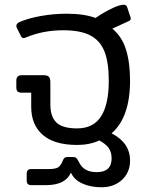

<svg xmlns="http://www.w3.org/2000/svg" viewBox="-20 -598 623 812"><path d="M280 132Q257 185 174 185H113Q103 185 98 180.5Q93 176 93 165V136Q93 117 112 117H186Q213 117 224.5 110.5Q236 104 244 85Q248 74 252.5 70Q257 66 267 66H289Q298 66 302.5 70Q307 74 312 84Q323 108 341.5 119Q360 130 389 130Q452 130 452 72Q452 46 440 28.5Q428 11 400 -4Q359 15 306 15Q210 15 161 -27.5Q112 -70 112 -146V-206H73Q60 -206 54.5 -211Q49 -216 49 -230V-257Q49 -280 72 -280H164Q180 -280 186.5 -273.5Q193 -267 193 -251V-156Q193 -104 219 -79.5Q245 -55 306 -55Q375 -55 407.5 -106Q440 -157 440 -257Q440 -335 421.5 -381Q403 -427 361.5 -448.5Q320 -470 248 -470Q162 -470 91 -440Q85 -437 79 -437Q71 -437 67 -449L51 -480L49 -488Q49 -499 63 -505Q100 -521 153.5 -530.5Q207 -540 262 -540Q336 -540 384 -522Q408 -539 436.5 -554Q465 -569 482 -574Q494 -578 503 -578Q515 -578 518 -567L531 -528Q533 -522 533 -519Q533 -512 523 -508L455 -477Q496 -443 513 -388Q530 -333 530 -257Q530 -102 452 -34Q530 6 530 81Q530 131 496 162.5Q462 194 409 194Q363 194 328 178Q293 162 280 132Z"/></svg>

Font: Mitr Light
Style: Regular
Weight: 300
Designer: Thanarat Vachiruckul
Foundry: Cadson Demak
Version: Version 1.003